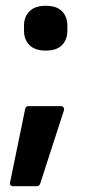

<svg xmlns="http://www.w3.org/2000/svg" viewBox="-20 -505 309 664"><path d="M138 -330Q101 -330 82 -349Q63 -368 63 -399V-416Q63 -447 82 -466Q101 -485 138 -485Q176 -485 194.5 -466Q213 -447 213 -416V-399Q213 -368 194.5 -349Q176 -330 138 -330ZM27 139Q12 139 15 125L67 -128Q69 -138 78 -138H190Q196 -138 199.5 -134Q203 -130 201 -123L119 130Q116 139 107 139Z"/></svg>

Font: Sofia Sans
Style: Bold
Weight: 700
Designer: Botio Nikoltchev, Ani Petrova
Foundry: lettersoup
Version: Version 4.100; ttfautohint (v1.8.4.7-5d5b)